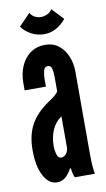

<svg xmlns="http://www.w3.org/2000/svg" viewBox="-82 -736 435 786"><g transform="rotate(-10 135.5 -343.5)"><path d="M90.5 8Q57 8 35.5 -31.5Q14 -71 14 -139Q14 -203 39 -246.8Q64 -290.5 115 -324Q129.5 -333.5 141 -343Q152.5 -352.5 155 -360V-419.5Q155 -436.5 151.8 -452Q148.5 -467.5 134.5 -467.5Q121 -467.5 117 -451Q113 -434.5 113 -417V-386H24.5V-416.5Q24.5 -454.5 38 -486Q51.5 -517.5 77.2 -536.2Q103 -555 139 -555Q173 -555 196 -536.2Q219 -517.5 230.8 -488Q242.5 -458.5 242.5 -426V-85Q242.5 -53 244.2 -33.5Q246 -14 248.5 0H165.5Q161.5 -5.5 158.8 -18.2Q156 -31 156 -38.5H151.5Q142 -19.5 127 -5.8Q112 8 90.5 8ZM124 -89Q138 -89 146.2 -100.8Q154.5 -112.5 154.5 -126.5V-255Q129.5 -239 115.8 -208.8Q102 -178.5 102 -142.5Q102 -122.5 107 -105.8Q112 -89 124 -89ZM143 -598.5Q115.5 -598.5 90.5 -612Q65.5 -625.5 51 -646L98.5 -695Q105.5 -682.5 117.8 -676.2Q130 -670 143 -670Q156.5 -670 169.5 -676.2Q182.5 -682.5 189.5 -694.5L235 -646Q217 -624 194 -611.2Q171 -598.5 143 -598.5Z"/></g></svg>

Font: League Gothic SemiCondensed
Style: Regular
Weight: 400
Width: 4
Designer: The League of Moveable Type
Version: Version 2.001